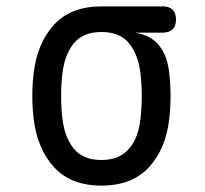

<svg xmlns="http://www.w3.org/2000/svg" viewBox="-20 -570 640 600"><path d="M489 -468H401Q451 -461 477.5 -427.5Q504 -394 509 -340Q513 -305 513 -270Q513 -235 509 -200Q499 -106 446 -48Q393 10 297 10Q201 10 148.5 -48Q96 -106 85 -200Q81 -235 81 -270Q81 -305 85 -340Q96 -435 148.5 -492.5Q201 -550 297 -550H489Q509 -550 519.5 -539.5Q530 -529 530 -509Q530 -489 519.5 -478.5Q509 -468 489 -468ZM297 -70Q326 -70 347 -79Q368 -88 383 -105Q398 -122 407 -146Q416 -170 419 -200Q423 -235 423 -270Q423 -305 419 -340Q412 -400 383 -435Q354 -470 297 -470Q240 -470 211 -435Q182 -400 175 -340Q171 -305 171 -270Q171 -235 175 -200Q182 -140 211 -105Q240 -70 297 -70Z"/></svg>

Font: Maple Mono NF
Style: Regular
Weight: 400
Monospace: yes
Designer: subframe7536
Version: Version 7.000